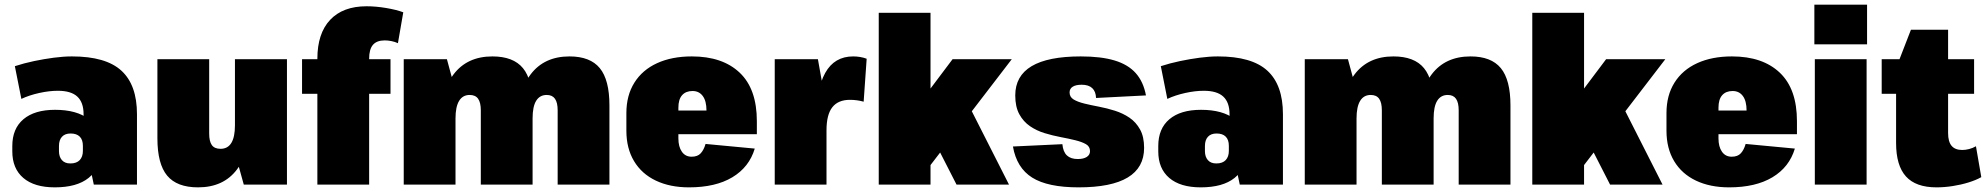

<svg xmlns="http://www.w3.org/2000/svg" viewBox="-20 -795 8554 827"><path d="M340 -208V-303Q340 -354 313 -379Q286 -404 229 -404Q192 -404 149 -394.5Q106 -385 72 -369L44 -510Q84 -523 127 -532Q170 -541 212 -546.5Q254 -552 290 -552Q436 -552 503 -490.5Q570 -429 570 -303V0H384ZM216 12Q128 12 80.5 -28.5Q33 -69 33 -143V-166Q33 -241 81 -281.5Q129 -322 217 -322Q311 -322 361.5 -282Q412 -242 412 -167V-144Q412 -69 361.5 -28.5Q311 12 216 12ZM283 -91Q310 -91 323.5 -105.5Q337 -120 337 -145V-167Q337 -193 323.5 -206.5Q310 -220 284 -220Q260 -220 247 -206Q234 -192 234 -166V-144Q234 -120 246.5 -105.5Q259 -91 283 -91Z M881 -220Q881 -186 892.5 -170Q904 -154 930 -154Q961 -154 976.5 -179.5Q992 -205 992 -255L1059 -330V-290Q1059 -143 1001 -65.5Q943 12 833 12Q742 12 700 -38.5Q658 -89 658 -199V-540H881ZM1216 0H1030L992 -137V-540H1216Z M1347 -542Q1347 -651 1402 -709.5Q1457 -768 1559 -768Q1599 -768 1643.5 -760.5Q1688 -753 1717 -742L1694 -609Q1681 -615 1666 -618Q1651 -621 1637 -621Q1603 -621 1586.5 -602Q1570 -583 1570 -542V0H1347ZM1281 -540H1662V-391H1281Z M2382 -320Q2382 -353 2370.5 -369.5Q2359 -386 2335 -386Q2305 -386 2289.5 -361Q2274 -336 2274 -285L2207 -210V-250Q2207 -397 2265.5 -474.5Q2324 -552 2433 -552Q2522 -552 2563.5 -501.5Q2605 -451 2605 -341V0H2382ZM1719 -540H1905L1942 -403V0H1719ZM2051 -320Q2051 -353 2039.5 -369.5Q2028 -386 2003 -386Q1973 -386 1957.5 -360.5Q1942 -335 1942 -285L1875 -210V-250Q1875 -397 1933.5 -474.5Q1992 -552 2101 -552Q2191 -552 2232.5 -501.5Q2274 -451 2274 -341V0H2051Z M2948 12Q2866 12 2805 -17Q2744 -46 2711 -101Q2678 -156 2678 -232V-308Q2678 -384 2712.5 -439Q2747 -494 2810.5 -523Q2874 -552 2960 -552Q3092 -552 3166 -482Q3240 -412 3240 -273V-217H2862V-319H3065L3023 -283V-319Q3023 -360 3007 -381.5Q2991 -403 2963 -403Q2934 -403 2918 -385Q2902 -367 2902 -331V-199Q2902 -163 2917 -141.5Q2932 -120 2959 -120Q2985 -120 2998.5 -135Q3012 -150 3019 -175L3231 -155Q3207 -75 3134.5 -31.5Q3062 12 2948 12Z M3317 -540H3503L3540 -332V0H3317ZM3495 -274Q3495 -410 3534.5 -481Q3574 -552 3655 -552Q3670 -552 3685 -549.5Q3700 -547 3713 -542L3700 -357Q3671 -365 3641 -365Q3590 -365 3565 -333Q3540 -301 3540 -234Z M3804 -169 4083 -540H4338L3978 -71ZM3765 -740H3988V0H3765ZM3983 -229 4147 -353 4326 0H4100Z M4626 12Q4493 12 4426 -30Q4359 -72 4343 -164L4556 -174Q4559 -141 4575.5 -125.5Q4592 -110 4622 -110Q4647 -110 4661 -119Q4675 -128 4675 -144Q4675 -164 4657.5 -174Q4640 -184 4611.5 -191Q4583 -198 4548.5 -204.5Q4514 -211 4479.5 -221.5Q4445 -232 4416.5 -251.5Q4388 -271 4370.5 -303Q4353 -335 4353 -384Q4353 -468 4423.5 -510Q4494 -552 4635 -552Q4723 -552 4781 -534.5Q4839 -517 4872 -480Q4905 -443 4916 -384L4701 -373Q4700 -401 4684.5 -415.5Q4669 -430 4639 -430Q4614 -430 4600.5 -421.5Q4587 -413 4587 -397Q4587 -377 4604.5 -366.5Q4622 -356 4650.5 -349Q4679 -342 4713.5 -335.5Q4748 -329 4782.5 -318Q4817 -307 4845 -288Q4873 -269 4890.5 -237.5Q4908 -206 4908 -158Q4908 -73 4837.5 -30.5Q4767 12 4626 12Z M5276 -208V-303Q5276 -354 5249 -379Q5222 -404 5165 -404Q5128 -404 5085 -394.5Q5042 -385 5008 -369L4980 -510Q5020 -523 5063 -532Q5106 -541 5148 -546.5Q5190 -552 5226 -552Q5372 -552 5439 -490.5Q5506 -429 5506 -303V0H5320ZM5152 12Q5064 12 5016.5 -28.5Q4969 -69 4969 -143V-166Q4969 -241 5017 -281.5Q5065 -322 5153 -322Q5247 -322 5297.5 -282Q5348 -242 5348 -167V-144Q5348 -69 5297.5 -28.5Q5247 12 5152 12ZM5219 -91Q5246 -91 5259.5 -105.5Q5273 -120 5273 -145V-167Q5273 -193 5259.5 -206.5Q5246 -220 5220 -220Q5196 -220 5183 -206Q5170 -192 5170 -166V-144Q5170 -120 5182.5 -105.5Q5195 -91 5219 -91Z M6263 -320Q6263 -353 6251.5 -369.5Q6240 -386 6216 -386Q6186 -386 6170.5 -361Q6155 -336 6155 -285L6088 -210V-250Q6088 -397 6146.5 -474.5Q6205 -552 6314 -552Q6403 -552 6444.5 -501.5Q6486 -451 6486 -341V0H6263ZM5600 -540H5786L5823 -403V0H5600ZM5932 -320Q5932 -353 5920.5 -369.5Q5909 -386 5884 -386Q5854 -386 5838.5 -360.5Q5823 -335 5823 -285L5756 -210V-250Q5756 -397 5814.5 -474.5Q5873 -552 5982 -552Q6072 -552 6113.5 -501.5Q6155 -451 6155 -341V0H5932Z M6619 -169 6898 -540H7153L6793 -71ZM6580 -740H6803V0H6580ZM6798 -229 6962 -353 7141 0H6915Z M7428 12Q7346 12 7285 -17Q7224 -46 7191 -101Q7158 -156 7158 -232V-308Q7158 -384 7192.5 -439Q7227 -494 7290.5 -523Q7354 -552 7440 -552Q7572 -552 7646 -482Q7720 -412 7720 -273V-217H7342V-319H7545L7503 -283V-319Q7503 -360 7487 -381.5Q7471 -403 7443 -403Q7414 -403 7398 -385Q7382 -367 7382 -331V-199Q7382 -163 7397 -141.5Q7412 -120 7439 -120Q7465 -120 7478.5 -135Q7492 -150 7499 -175L7711 -155Q7687 -75 7614.5 -31.5Q7542 12 7428 12Z M8020 -540V0H7797V-540ZM8022 -775V-604H7795V-775Z M8321 12Q8232 12 8189.5 -35Q8147 -82 8147 -179V-502L8211 -667H8371V-222Q8371 -185 8386 -167Q8401 -149 8432 -149Q8446 -149 8461.5 -153Q8477 -157 8491 -165L8514 -32Q8491 -19 8458.5 -9Q8426 1 8390.5 6.5Q8355 12 8321 12ZM8085 -540H8483V-391H8085Z"/></svg>

Font: Pathway Extreme Condensed Black
Style: Regular
Weight: 900
Width: 3
Version: Version 1.001;gftools[0.9.26]